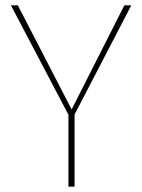

<svg xmlns="http://www.w3.org/2000/svg" viewBox="-20 -701 534 721"><path d="M260 -271V0H237V-270L21 -681H47L249 -290L447 -681H473Z"/></svg>

Font: FiraSans
Style: Regular
Weight: 150
Designer: Carrois Corporate & Edenspiekermann AG
Foundry: Carrois Corporate GbR & Edenspiekermann AG
Version: Version 3.106;PS 003.106;hotconv 1.0.70;makeotf.lib2.5.58329